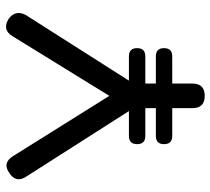

<svg xmlns="http://www.w3.org/2000/svg" viewBox="-52 -668 719 656"><g transform="rotate(-90 308.0 -339.5)"><path d="M172 -111Q144 -111 144 -139Q144 -167 172 -167H267V-203H172Q144 -203 144 -231Q144 -259 172 -259H257L33 -610Q10 -645 46 -668Q80 -692 103 -655L309 -326L513 -657Q535 -693 572 -670Q604 -647 585 -611L361 -259H444Q472 -259 472 -231Q472 -203 444 -203H351V-167H444Q472 -167 472 -139Q472 -111 444 -111H351V-42Q351 0 309 0Q267 0 267 -42V-111Z"/></g></svg>

Font: Jura
Style: Bold
Weight: 700
Designer: Daniel Johnson, Alexei Vanyashin
Foundry: Daniel Johnson
Version: Version 5.103